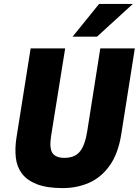

<svg xmlns="http://www.w3.org/2000/svg" viewBox="-20 -953 711 984"><path d="M302 11Q220 11 169 -9Q118 -29 92 -64Q66 -99 61 -146Q56 -193 64 -245L137 -705H314L242 -257Q232 -193 249 -168.5Q266 -144 310 -144Q364 -144 390 -177Q416 -210 427 -280L494 -705H671L601 -262Q585 -164 541.5 -103.5Q498 -43 436 -16Q374 11 302 11ZM352 -765 488 -933H661L477 -765Z"/></svg>

Font: Nunito Sans 7pt Condensed Black
Style: Italic
Weight: 900
Width: 3
Italic angle: -9°
Designer: Vernon Adams
Foundry: Vernon Adams
Version: Version 3.101;gftools[0.9.27]